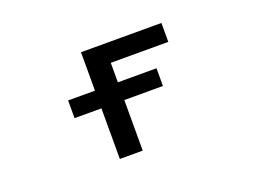

<svg xmlns="http://www.w3.org/2000/svg" viewBox="-85 -703 1170 885"><g transform="rotate(-20 500.0 -260.5)"><path d="M238.3 -247.1V-334H370.1V-522.5H764.6V-429.7H482.4V-334H671.9V-247.1H482.4V1H370.1V-247.1Z"/></g></svg>

Font: Gen Shin Gothic Monospace Medium
Style: Regular
Weight: 500
Designer: [Source Han Sans]
Ryoko NISHIZUKA  (kana & ideographs); Paul D. Hunt (Latin, Greek & Cyrillic); Wenlong ZHANG  (bopomofo
Version: Version 1.002.20150607